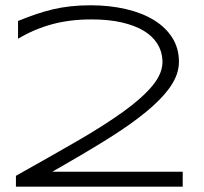

<svg xmlns="http://www.w3.org/2000/svg" viewBox="-20 -703 768 723"><path d="M40 0V-41Q166.5 -111.8 269.3 -171.1Q372.1 -230.5 444.3 -282.5Q516.6 -334.5 555.2 -381.6Q593.8 -428.7 591.8 -475.1Q590.3 -509.8 572.5 -538.3Q554.7 -566.9 521 -587.2Q487.3 -607.4 438 -618.7Q388.7 -629.9 324.2 -629.9Q284.2 -629.9 247.8 -625.5Q211.4 -621.1 177.5 -612.1Q143.6 -603 111.3 -589.4Q79.1 -575.7 47.9 -557.1V-624Q81.5 -637.7 113.3 -648.7Q145 -659.7 177.7 -667.5Q210.4 -675.3 245.6 -679.2Q280.8 -683.1 320.8 -683.1Q392.6 -683.1 453.6 -668.9Q514.6 -654.8 559.1 -627.7Q603.5 -600.6 628.7 -561Q653.8 -521.5 653.8 -470.2Q653.8 -423.8 622.1 -377.4Q590.3 -331.1 529.5 -281.2Q468.8 -231.4 379.9 -176.3Q291 -121.1 176.8 -56.2H668V0Z"/></svg>

Font: Syncopate
Style: Regular
Weight: 300
Width: 7
Designer: Astigmatic (AOETI)
Foundry: Astigmatic (AOETI)
Version: Version 001.000